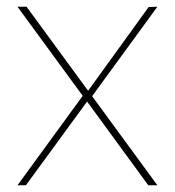

<svg xmlns="http://www.w3.org/2000/svg" viewBox="-20 -551 520 571"><path d="M254 -265 448 0H421L239 -249L57 0H32L226 -266L32 -531H59L242 -281L422 -530L448 -531Z"/></svg>

Font: Exo Thin
Style: Regular
Weight: 250
Designer: Natanael Gama
Foundry: Natanael Gama
Version: Version 1.500; ttfautohint (v1.6)